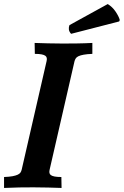

<svg xmlns="http://www.w3.org/2000/svg" viewBox="-50 -925 611 948"><path d="M195 -87Q193 -79 194 -72Q195 -65 201 -60.5Q207 -56 219.5 -53.5Q232 -51 253 -51L254 3Q224 2 188.5 1Q153 0 115 0Q83 0 45.5 0.5Q8 1 -30 3V-51Q-4 -52 12 -55Q28 -58 37.5 -62.5Q47 -67 51 -73Q55 -79 57 -87L180 -623Q182 -631 181 -638Q180 -645 174 -649.5Q168 -654 155.5 -656.5Q143 -659 122 -659L121 -713Q151 -712 186.5 -711Q222 -710 260 -710Q292 -710 330 -710.5Q368 -711 406 -713V-659Q380 -658 363.5 -655Q347 -652 337.5 -647.5Q328 -643 324 -636.5Q320 -630 318 -623ZM482 -905Q505 -891 520.5 -868Q536 -845 541 -828Q541 -821 538 -819L301 -758Q291 -769 290 -780.5Q289 -792 293 -801Z"/></svg>

Font: Lusitana
Style: Bold Italic
Weight: 700
Designer: Ana Paula Megda
Foundry: Ana Paula Megda
Version: Version 1.000; ttfautohint (v1.1) -l 8 -r 50 -G 200 -x 14 -D